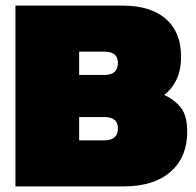

<svg xmlns="http://www.w3.org/2000/svg" viewBox="-20 -664 697 684"><path d="M35 0V-644H417Q516 -644 570.5 -597Q625 -550 625 -462Q625 -414 608.5 -380Q592 -346 565 -326Q603 -308 625 -279.5Q647 -251 647 -195Q647 -104 587.5 -52Q528 0 421 0ZM262 -397H352Q400 -397 400 -440Q400 -480 352 -480H262ZM262 -164H352Q400 -164 400 -207Q400 -247 352 -247H262Z"/></svg>

Font: Boz Display
Style: Regular
Weight: 900
Version: Version 2.000; ttfautohint (v1.8.3)